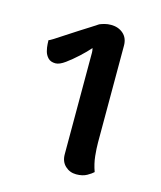

<svg xmlns="http://www.w3.org/2000/svg" viewBox="-81 -771 508 607"><g transform="rotate(15 172.5 -467.5)"><path d="M224 -225Q203 -225 188 -239Q173 -253 173 -277V-595Q173 -604 173 -610Q173 -616 171 -624Q158 -609 139 -591.5Q120 -574 101.5 -560.5Q83 -547 70 -547Q54 -547 45.5 -556Q37 -565 34 -577Q31 -589 30.5 -599.5Q30 -610 30 -612Q32 -612 45 -620Q58 -628 76.5 -640.5Q95 -653 115 -665.5Q135 -678 150.5 -688Q166 -698 172 -702Q179 -705 188.5 -707.5Q198 -710 209 -710Q233 -710 249 -696Q265 -682 265 -657V-340Q265 -321 267.5 -296.5Q270 -272 279 -247Q273 -241 259 -233Q245 -225 224 -225Z"/></g></svg>

Font: Arima SemiBold
Style: Regular
Weight: 600
Designer: Joana Correia and Natanael Gama
Foundry: NDISCOVER
Version: Version 1.101;gftools[0.9.23]